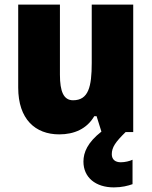

<svg xmlns="http://www.w3.org/2000/svg" viewBox="-20 -573 658 833"><path d="M465 96C465 66 481 43 525 0H558V-553H378V-300C378 -197 364 -138 297 -138C256 -138 240 -176 240 -249V-553H59V-193C59 -56 133 10 237 10C302 10 357 -14 389 -69H399L420 -2C360 45 342 88 342 128C342 197 395 240 474 240C509 240 535 233 555 226V120C543 126 522 131 504 131C480 131 465 119 465 96Z"/></svg>

Font: Noto Sans Arabic SemCond Blk
Style: Regular
Weight: 900
Width: 4
Designer: Monotype Design Team, Nadine Chahine, Nizar Qandah and Khaled Hosny
Foundry: Monotype Imaging Inc.
Version: Version 2.012